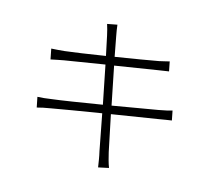

<svg xmlns="http://www.w3.org/2000/svg" viewBox="-113 -918 1226 1094"><g transform="rotate(15 500.0 -371.0)"><path d="M115 -263 127 -203C149 -209 172 -214 209 -220C260 -229 376 -249 496 -268L537 -54C544 -25 548 3 553 36L614 23C604 -2 596 -35 589 -64L545 -276L809 -318C846 -324 873 -329 890 -331L879 -387C861 -381 838 -376 800 -369L536 -324L491 -548L743 -588C767 -592 792 -596 802 -597L791 -653C778 -650 760 -645 732 -639C686 -630 585 -614 481 -597L459 -714C455 -734 451 -760 449 -778L391 -767C397 -748 403 -727 408 -703L432 -589C333 -573 240 -560 198 -555C166 -552 142 -550 120 -549L132 -488C159 -494 181 -498 207 -503L442 -541L487 -316C365 -296 246 -277 194 -271C171 -267 137 -264 115 -263Z"/></g></svg>

Font: Noto Sans HK Light
Style: Regular
Weight: 300
Designer: Ryoko NISHIZUKA 西塚涼子 (kana, bopomofo & ideographs); Paul D. Hunt (Latin, Greek & Cyrillic); Sandoll Communications 산돌커뮤니
Foundry: Adobe
Version: Version 2.004;hotconv 1.0.118;makeotfexe 2.5.65603